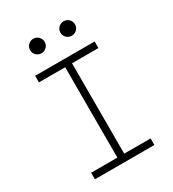

<svg xmlns="http://www.w3.org/2000/svg" viewBox="-209 -1000 1005 1114"><g transform="rotate(-30 293.0 -442.5)"><path d="M93.8 0H492.2V-43.9H315.4V-649.4H492.2V-693.4H93.8V-649.4H269.5V-43.9H93.8ZM191.4 -788.1C218.3 -788.1 240.2 -809.6 240.2 -836.4C240.2 -863.3 218.3 -885.3 191.4 -885.3C164.6 -885.3 142.6 -863.3 142.6 -836.4C142.6 -809.6 164.6 -788.1 191.4 -788.1ZM394.5 -788.1C421.4 -788.1 443.4 -809.6 443.4 -836.4C443.4 -863.3 421.4 -885.3 394.5 -885.3C367.7 -885.3 345.7 -863.3 345.7 -836.4C345.7 -809.6 367.7 -788.1 394.5 -788.1Z"/></g></svg>

Font: Cascadia Code PL ExtraLight
Style: Regular
Weight: 200
Monospace: yes
Designer: Aaron Bell
Foundry: Saja Typeworks
Version: Version 2404.023